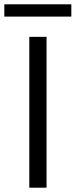

<svg xmlns="http://www.w3.org/2000/svg" viewBox="-22 -871 351 891"><path d="M114 0V-700H154H194V0ZM-2 -794V-851H309V-794Z"/></svg>

Font: Easer Grotesk Light
Style: Regular
Weight: 300
Designer: Boardeaser, Bonnie Shaver-Troup, Thomas Jockin
Foundry: Lexend
Version: Version 1.008;Glyphs 3.1.2 (3151)